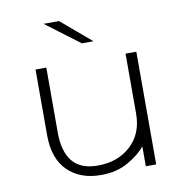

<svg xmlns="http://www.w3.org/2000/svg" viewBox="-81 -801 831 876"><g transform="rotate(-10 334.5 -362.5)"><path d="M318 0Q220 0 163 -57Q106 -114 106 -221V-526H156V-225Q156 -137 193.5 -91Q231 -45 311 -45Q403 -45 463 -100Q523 -155 523 -248V-526H573V-4H525V-96Q498 -62 444.5 -31Q391 0 318 0ZM178 -725H250L389 -607H335Z"/></g></svg>

Font: Hilab Light
Style: Regular
Weight: 300
Designer: Cristianderson Lima
Foundry: Cristianderson
Version: Version 1.0